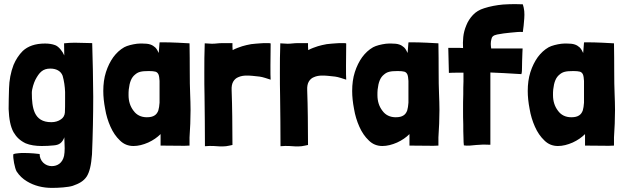

<svg xmlns="http://www.w3.org/2000/svg" viewBox="-20 -709 3047 935"><path d="M233 206C266 206 312 203 334 196C366 185 387 173 402 151C416 129 424 96 428 43C432 -53 434 -147 434 -238C433 -329 432 -416 429 -499C400 -499 373 -501 344 -501C326 -501 309 -500 292 -498L293 -439C285 -458 267 -482 249 -489C233 -495 216 -497 199 -497C151 -497 116 -484 91 -461C72 -442 57 -419 46 -393C32 -357 25 -317 24 -279C23 -243 22 -209 22 -178C24 -129 31 -92 46 -65C60 -41 78 -24 105 -11C126 -2 155 2 183 2C203 2 224 1 242 -1C267 -3 283 -12 294 -42C292 -42 295 -15 295 13C295 26 294 40 292 50C284 85 260 100 232 100C200 100 173 75 173 41C165 40 155 39 144 38C130 37 113 36 98 36C88 36 79 36 72 37C61 38 52 39 45 42C42 59 52 111 61 126C74 146 91 162 111 174C147 196 189 206 233 206ZM230 -114C186 -114 163 -132 150 -159C138 -185 135 -219 135 -257C135 -276 145 -306 152 -320C171 -356 188 -375 225 -375C253 -375 276 -364 285 -340C292 -315 296 -288 297 -261V-229C297 -202 297 -173 296 -161C295 -147 288 -135 277 -128C265 -119 248 -114 230 -114Z M630 2C653 2 677 -4 702 -15C726 -26 746 -40 762 -56V0L878 1L903 0V-14V-40C906 -84 908 -129 908 -173C908 -199 907 -226 906 -252C903 -313 905 -400 903 -498C882 -499 863 -500 847 -501C827 -502 792 -503 772 -503C763 -503 757 -503 757 -502L753 -451C748 -462 743 -471 736 -478C729 -484 722 -489 713 -492C702 -496 688 -497 673 -497C665 -497 656 -497 647 -496C624 -493 600 -487 585 -479C564 -467 547 -451 532 -431C517 -410 505 -386 496 -358C487 -330 483 -299 483 -266C483 -239 486 -210 492 -179C497 -148 506 -119 518 -92C530 -65 545 -43 564 -25C582 -7 604 2 630 2ZM695 -138C667 -138 645 -149 630 -170C614 -191 606 -216 606 -246C606 -255 606 -264 607 -273C611 -309 620 -332 638 -346C653 -359 668 -363 705 -363C719 -363 730 -362 737 -360C744 -358 749 -353 752 -346C755 -339 756 -328 757 -315V-259V-209C756 -194 754 -181 751 -171C747 -160 741 -152 733 -147C724 -141 712 -138 695 -138Z M1052 4C1062 4 1072 4 1081 3C1090 2 1101 -1 1112 -3C1112 -34 1111 -127 1111 -141C1111 -165 1109 -248 1108 -269C1107 -288 1110 -302 1116 -312C1122 -322 1130 -329 1140 -333C1153 -339 1167 -341 1181 -341C1202 -341 1216 -339 1244 -336C1260 -334 1282 -326 1298 -321C1297 -330 1297 -357 1297 -391C1297 -400 1298 -474 1298 -497C1298 -499 1289 -499 1279 -499C1268 -499 1256 -499 1248 -498C1234 -497 1219 -496 1203 -494C1187 -491 1173 -488 1160 -484C1148 -480 1127 -473 1113 -465C1113 -473 1111 -491 1112 -481V-499H1062C1043 -499 1031 -496 1012 -496C1008 -496 979 -498 977 -498C975 -450 975 -402 975 -355C975 -317 975 -280 976 -243C977 -161 978 -79 978 3C994 2 1008 1 1020 2C1031 3 1042 3 1052 4Z M1420 4C1430 4 1440 4 1449 3C1458 2 1469 -1 1480 -3C1480 -34 1479 -127 1479 -141C1479 -165 1477 -248 1476 -269C1475 -288 1478 -302 1484 -312C1490 -322 1498 -329 1508 -333C1521 -339 1535 -341 1549 -341C1570 -341 1584 -339 1612 -336C1628 -334 1650 -326 1666 -321C1665 -330 1665 -357 1665 -391C1665 -400 1666 -474 1666 -497C1666 -499 1657 -499 1647 -499C1636 -499 1624 -499 1616 -498C1602 -497 1587 -496 1571 -494C1555 -491 1541 -488 1528 -484C1516 -480 1495 -473 1481 -465C1481 -473 1479 -491 1480 -481V-499H1430C1411 -499 1399 -496 1380 -496C1376 -496 1347 -498 1345 -498C1343 -450 1343 -402 1343 -355C1343 -317 1343 -280 1344 -243C1345 -161 1346 -79 1346 3C1362 2 1376 1 1388 2C1399 3 1410 3 1420 4Z M1842 2C1865 2 1889 -4 1914 -15C1938 -26 1958 -40 1974 -56V0L2090 1L2115 0V-14V-40C2118 -84 2120 -129 2120 -173C2120 -199 2119 -226 2118 -252C2115 -313 2117 -400 2115 -498C2094 -499 2075 -500 2059 -501C2039 -502 2004 -503 1984 -503C1975 -503 1969 -503 1969 -502L1965 -451C1960 -462 1955 -471 1948 -478C1941 -484 1934 -489 1925 -492C1914 -496 1900 -497 1885 -497C1877 -497 1868 -497 1859 -496C1836 -493 1812 -487 1797 -479C1776 -467 1759 -451 1744 -431C1729 -410 1717 -386 1708 -358C1699 -330 1695 -299 1695 -266C1695 -239 1698 -210 1704 -179C1709 -148 1718 -119 1730 -92C1742 -65 1757 -43 1776 -25C1794 -7 1816 2 1842 2ZM1907 -138C1879 -138 1857 -149 1842 -170C1826 -191 1818 -216 1818 -246C1818 -255 1818 -264 1819 -273C1823 -309 1832 -332 1850 -346C1865 -359 1880 -363 1917 -363C1931 -363 1942 -362 1949 -360C1956 -358 1961 -353 1964 -346C1967 -339 1968 -328 1969 -315V-259V-209C1968 -194 1966 -181 1963 -171C1959 -160 1953 -152 1945 -147C1936 -141 1924 -138 1907 -138Z M2268 0C2278 -1 2289 -2 2300 -3C2311 -4 2323 -4 2334 -5L2368 -4V-138V-356C2389 -355 2411 -354 2434 -353C2457 -352 2485 -350 2519 -348C2522 -356 2522 -371 2522 -378C2522 -398 2523 -422 2524 -452L2525 -473H2372C2371 -481 2370 -488 2370 -495C2370 -503 2371 -511 2373 -518C2375 -529 2381 -537 2401 -541C2420 -545 2445 -548 2466 -550L2499 -553C2509 -554 2518 -554 2526 -553C2527 -562 2529 -573 2530 -584C2531 -595 2532 -607 2533 -619C2534 -631 2534 -643 2533 -655C2532 -667 2529 -678 2526 -688C2513 -688 2500 -689 2487 -689C2468 -689 2449 -688 2430 -687C2397 -684 2366 -678 2338 -669C2315 -662 2297 -651 2283 -636C2269 -621 2258 -604 2251 -586C2243 -567 2238 -548 2236 -529C2234 -510 2234 -492 2235 -475C2224 -476 2213 -476 2202 -476H2163L2166 -354C2179 -355 2192 -355 2204 -355H2237V-312C2236 -293 2236 -272 2236 -249C2235 -225 2235 -200 2235 -175C2235 -150 2235 -126 2236 -103C2236 -80 2236 -59 2237 -41C2237 -22 2238 -9 2239 -1C2248 0 2257 1 2268 0Z M2697 2C2720 2 2744 -4 2769 -15C2793 -26 2813 -40 2829 -56V0L2945 1L2970 0V-14V-40C2973 -84 2975 -129 2975 -173C2975 -199 2974 -226 2973 -252C2970 -313 2972 -400 2970 -498C2949 -499 2930 -500 2914 -501C2894 -502 2859 -503 2839 -503C2830 -503 2824 -503 2824 -502L2820 -451C2815 -462 2810 -471 2803 -478C2796 -484 2789 -489 2780 -492C2769 -496 2755 -497 2740 -497C2732 -497 2723 -497 2714 -496C2691 -493 2667 -487 2652 -479C2631 -467 2614 -451 2599 -431C2584 -410 2572 -386 2563 -358C2554 -330 2550 -299 2550 -266C2550 -239 2553 -210 2559 -179C2564 -148 2573 -119 2585 -92C2597 -65 2612 -43 2631 -25C2649 -7 2671 2 2697 2ZM2762 -138C2734 -138 2712 -149 2697 -170C2681 -191 2673 -216 2673 -246C2673 -255 2673 -264 2674 -273C2678 -309 2687 -332 2705 -346C2720 -359 2735 -363 2772 -363C2786 -363 2797 -362 2804 -360C2811 -358 2816 -353 2819 -346C2822 -339 2823 -328 2824 -315V-259V-209C2823 -194 2821 -181 2818 -171C2814 -160 2808 -152 2800 -147C2791 -141 2779 -138 2762 -138Z"/></svg>

Font: Londrina Solid CC
Style: CC
Weight: 400
Designer: Marcelo Magalhaes
Foundry: Tipos Pereira
Version: Version 1.003;FEAKit 1.0